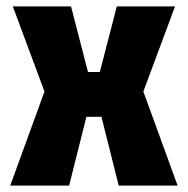

<svg xmlns="http://www.w3.org/2000/svg" viewBox="-20 -580 587 600"><path d="M12 0 119 -294 20 -560H202L255 -355H292L345 -560H527L428 -294L535 0H351L297 -215H250L196 0Z"/></svg>

Font: Tektur SemiCondensed
Style: Bold
Weight: 700
Width: 4
Designer: Adam Jagosz
Foundry: Adam Jagosz
Version: Version 1.005;gftools[0.9.30]